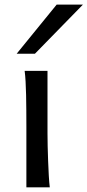

<svg xmlns="http://www.w3.org/2000/svg" viewBox="-20 -801 374 821"><path d="M183.1 -231.9Q183.1 -208.5 183.8 -176.5Q184.6 -144.5 185.8 -111.8Q187 -79.1 188.7 -49.3Q190.4 -19.5 192.9 0H92.8V-258.8Q92.8 -294.4 92.5 -329.1Q92.3 -363.8 91.6 -394.8Q90.8 -425.8 89.4 -452.4Q87.9 -479 85.4 -498H183.1ZM334.5 -781.2 129.4 -571.3H51.3L222.2 -781.2Z"/></svg>

Font: Andika
Style: Regular
Weight: 400
Designer: Victor Gaultney, Annie Olsen, Julie Remington, Don Collingsworth, Eric Hays
Foundry: SIL International
Version: Version 1.001